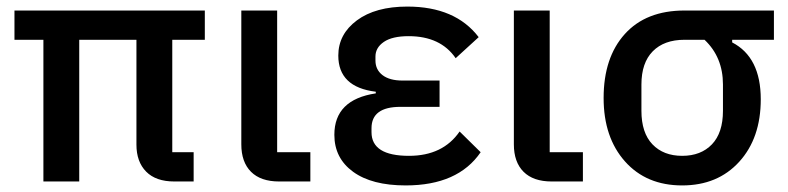

<svg xmlns="http://www.w3.org/2000/svg" viewBox="-20 -552 2398 584"><path d="M504 -431V-89H569V0H510Q454 0 424.5 -30Q395 -60 395 -112V-431H221V0H112V-431H24V-520H603V-431Z M924 -89V0H829Q773 0 743.5 -29.5Q714 -59 714 -113V-520H823V-89Z M1378 -152 1442 -89Q1373 12 1214 12Q1111 12 1054 -29.5Q997 -71 997 -142Q997 -249 1123 -268V-273Q1009 -287 1009 -383Q1009 -448 1065.5 -490Q1122 -532 1219 -532Q1365 -532 1436 -439L1366 -375Q1320 -442 1223 -442Q1173 -442 1147.5 -424.5Q1122 -407 1122 -380V-368Q1122 -340 1143.5 -323.5Q1165 -307 1204 -307H1317V-227H1198Q1110 -227 1110 -162V-150Q1110 -78 1224 -78Q1327 -78 1378 -152Z M1753 -89V0H1658Q1602 0 1572.5 -29.5Q1543 -59 1543 -113V-520H1652V-89Z M2334 -431H2207V-423Q2294 -378 2294 -250Q2294 -132 2228.5 -60Q2163 12 2055 12Q1946 12 1881 -61Q1816 -134 1816 -254Q1816 -377 1880.5 -448.5Q1945 -520 2062 -520H2334ZM2123 -431H2062Q2000 -431 1965.5 -396Q1931 -361 1931 -295V-215Q1931 -148 1964.5 -113Q1998 -78 2055 -78Q2112 -78 2145.5 -113Q2179 -148 2179 -215V-295Q2179 -378 2123 -431Z"/></svg>

Font: IBM Plex Sans Medm
Style: Regular
Weight: 500
Designer: Mike Abbink, Paul van der Laan, Pieter van Rosmalen
Foundry: Bold Monday
Version: Version 3.005